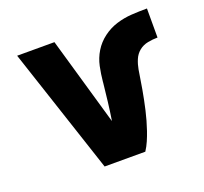

<svg xmlns="http://www.w3.org/2000/svg" viewBox="-96 -633 793 745"><g transform="rotate(-20 300.0 -260.0)"><path d="M216 0 44 -520H198L298 -173Q299 -169 300.5 -164.5Q302 -160 303 -156Q309 -194 313.5 -232Q318 -270 322 -308V-310Q325 -342 331.5 -373Q338 -404 354.5 -431Q371 -458 397 -477.5Q423 -497 453.5 -506.5Q484 -516 516 -518Q548 -520 580 -520V-400Q560 -400 539.5 -396Q519 -392 503.5 -379.5Q488 -367 480 -348Q472 -329 468.5 -309Q465 -289 462 -269Q459 -249 455.5 -229.5Q452 -210 448 -190Q444 -170 439.5 -150.5Q435 -131 429.5 -111.5Q424 -92 417.5 -73Q411 -54 403 -35.5Q395 -17 384 0Z"/></g></svg>

Font: Iosevka SS04 Heavy Extended
Style: Regular
Weight: 900
Width: 7
Monospace: yes
Designer: Belleve Invis
Foundry: Belleve Invis
Version: Version 19.0.0; ttfautohint (v1.8.4)